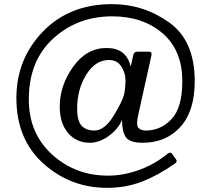

<svg xmlns="http://www.w3.org/2000/svg" viewBox="-20 -739 1013 921"><path d="M58.6 -269Q58.6 -455.1 185.5 -587.2Q312.5 -719.2 517.6 -719.2Q667 -719.2 790.5 -632.1Q914.1 -544.9 914.1 -349.6Q914.1 -206.1 845.2 -130.1Q776.4 -54.2 664.1 -54.2Q600.6 -54.2 583 -82Q565.4 -109.9 565.4 -162.1H564.5Q545.9 -118.7 501 -86.4Q456.1 -54.2 411.6 -54.2Q346.2 -54.2 306.4 -101.1Q266.6 -147.9 266.6 -228Q266.6 -328.6 330.8 -418.7Q395 -508.8 491.2 -508.8Q584.5 -508.8 606 -422.9H607.9L619.1 -474.6Q622.6 -491.2 639.6 -491.2H693.4Q710.4 -491.2 706.5 -474.1L642.6 -185.5Q631.8 -137.7 644.5 -125.2Q657.2 -112.8 679.2 -112.8Q750.5 -112.8 802.5 -167.2Q854.5 -221.7 854.5 -349.6Q854.5 -498 759.8 -579.3Q665 -660.6 518.6 -660.6Q351.6 -660.6 234.9 -554Q118.2 -447.3 118.2 -261.7Q118.2 -99.6 229.7 2Q341.3 103.5 498 103.5Q571.3 103.5 645.8 76.9Q720.2 50.3 784.2 -1.5Q797.4 -12.2 805.2 -1.5L824.2 24.9Q832.5 36.6 819.3 45.4Q739.7 101.6 661.9 131.8Q584 162.1 493.7 162.1Q318.4 162.1 188.5 45.9Q58.6 -70.3 58.6 -269ZM350.1 -218.3Q350.1 -158.2 371.8 -135.5Q393.6 -112.8 432.1 -112.8Q481.4 -112.8 524.2 -182.4Q566.9 -252 574.7 -284.2Q582 -315.4 582 -355Q582 -388.7 562 -419.9Q542 -451.2 502.9 -451.2Q437.5 -451.2 393.8 -380.9Q350.1 -310.5 350.1 -218.3Z"/></svg>

Font: Istok
Style: Italic
Weight: 500
Italic angle: -13°
Designer: Andrey V. Panov
Foundry: Andrey V. Panov
Version: Version 1.0.3